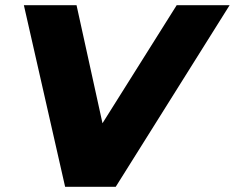

<svg xmlns="http://www.w3.org/2000/svg" viewBox="-20 -720 905 740"><path d="M865 -700 426 0H231L72 -700H275L375 -245L661 -700Z"/></svg>

Font: Montserrat Alternates ExtraBold
Style: Italic
Weight: 800
Italic angle: -11.3°
Designer: Julieta Ulanovsky
Foundry: Julieta Ulanovsky
Version: Version 7.200